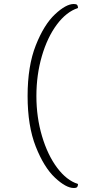

<svg xmlns="http://www.w3.org/2000/svg" viewBox="-20 -768 450 960"><path d="M118 -288Q118 -438 159 -541.5Q200 -645 255 -696.5Q310 -748 349 -748Q362 -748 366 -743Q370 -738 370 -728Q312 -709 264.5 -645.5Q217 -582 189.5 -488Q162 -394 162 -288Q162 -182 190 -87.5Q218 7 265.5 70.5Q313 134 370 152Q370 162 366 167Q362 172 349 172Q310 172 255 120.5Q200 69 159 -34.5Q118 -138 118 -288Z"/></svg>

Font: Arima Madurai ExtraLight
Style: Regular
Weight: 275
Designer: Joana Correia and Natanael Gama
Foundry: NDISCOVER
Version: Version 1.020